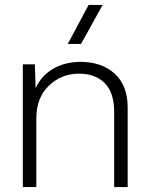

<svg xmlns="http://www.w3.org/2000/svg" viewBox="-20 -762 613 782"><path d="M308 -510Q394 -510 447 -462Q500 -414 500 -324V0H445V-306Q445 -385 406.5 -423.5Q368 -462 302 -462Q230 -462 179 -413Q128 -364 128 -280V0H73V-500H122L125 -403Q149 -455 197.5 -482.5Q246 -510 308 -510ZM256 -583 341 -742H398L310 -583Z"/></svg>

Font: Human Sans Light
Style: Regular
Weight: 300
Designer: Tim Radville
Foundry: Continuum
Version: Version 1.000;FEAKit 1.0